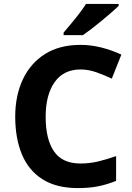

<svg xmlns="http://www.w3.org/2000/svg" viewBox="-20 -954 677 984"><path d="M393 -598Q306 -598 260 -533Q214 -468 214 -355Q214 -241 256.5 -178.5Q299 -116 393 -116Q437 -116 480.5 -126Q524 -136 575 -154V-27Q528 -8 482 1Q436 10 379 10Q269 10 197.5 -35.5Q126 -81 92 -163.5Q58 -246 58 -356Q58 -464 97 -547Q136 -630 210.5 -677Q285 -724 393 -724Q446 -724 499.5 -710.5Q553 -697 602 -674L553 -551Q513 -570 472.5 -584Q432 -598 393 -598ZM588 -924Q574 -910 551 -890Q528 -870 501.5 -848Q475 -826 449.5 -806.5Q424 -787 405 -774H306V-787Q322 -806 343.5 -831.5Q365 -857 386 -884.5Q407 -912 421 -934H588Z"/></svg>

Font: Noto Sans Bengali UI
Style: Bold
Weight: 700
Designer: Jelle Bosma - Monotype Design Team
Foundry: Monotype Imaging Inc.
Version: Version 2.003; ttfautohint (v1.8.4.7-5d5b)